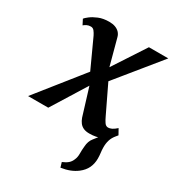

<svg xmlns="http://www.w3.org/2000/svg" viewBox="-217 -674 935 1030"><g transform="rotate(30 251.0 -158.5)"><path d="M318.5 246 309.5 216Q331.5 207 344.2 195.8Q357 184.5 363.5 167.5Q371 151 370.8 128.8Q370.5 106.5 373 83Q375 50 392 29.2Q409 8.5 421.5 -8.5L492.5 -49Q476 -29.5 469.5 -8.5Q463 12.5 463.5 37.5Q463.5 51.5 465.8 69.2Q468 87 468 103.5Q468 135 455.8 161Q443.5 187 417 207.5Q397.5 222.5 373.2 232Q349 241.5 318.5 246ZM360.5 10Q339 10 324.5 3.5Q310 -3 300.5 -15.2Q291 -27.5 285 -44.5L218 -262.5L260.5 -256.5L101 0H-24L232 -321L221 -232.5L118.5 -456Q112 -469.5 103.5 -480.5Q95 -491.5 82 -491.5Q68 -491.5 57.8 -486.5Q47.5 -481.5 39.5 -474.5L23 -506.5Q27.5 -513 44.8 -526.5Q62 -540 89.8 -551.5Q117.5 -563 155 -563Q176.5 -563 192.5 -557Q208.5 -551 218.8 -540Q229 -529 233 -514L290 -302L248 -308.5L406.5 -551H526.5L276 -243L287 -330.5L391 -114Q399.5 -95.5 408.8 -81.8Q418 -68 432 -68Q441.5 -68 453.8 -73.5Q466 -79 482.5 -94L501.5 -60Q496.5 -52.5 480 -35.8Q463.5 -19 433.8 -4.5Q404 10 360.5 10Z"/></g></svg>

Font: Merriweather 28pt SemiBold
Style: Italic
Weight: 600
Italic angle: -7.8°
Version: Version 2.101